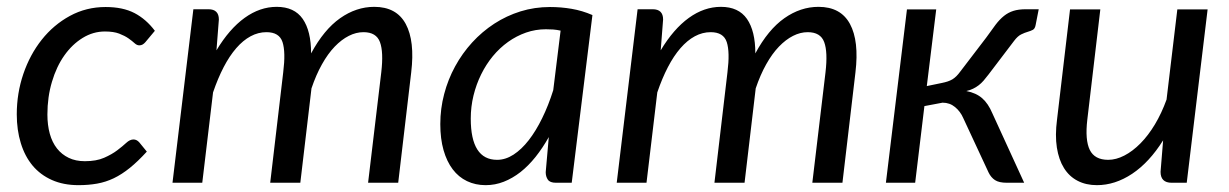

<svg xmlns="http://www.w3.org/2000/svg" viewBox="-20 -534 3590 561"><path d="M409 -91Q383 -62.5 359.5 -43.5Q336 -24.5 312.5 -13.2Q289 -2 263.8 2.5Q238.5 7 209.5 7Q165.5 7 131.8 -8Q98 -23 75.2 -50.2Q52.5 -77.5 40.8 -115.8Q29 -154 29 -200Q29 -261.5 48.2 -318Q67.5 -374.5 102 -418Q136.5 -461.5 184.2 -487.5Q232 -513.5 288.5 -513.5Q339 -513.5 373 -495.8Q407 -478 432.5 -444L404.5 -410.5Q401 -406.5 396.8 -404Q392.5 -401.5 387 -401.5Q380 -401.5 373.2 -407.8Q366.5 -414 355.5 -421.8Q344.5 -429.5 328.2 -435.8Q312 -442 286.5 -442Q252 -442 221.5 -423.2Q191 -404.5 168 -372Q145 -339.5 131.8 -295Q118.5 -250.5 118.5 -199.5Q118.5 -168.5 125.5 -143.2Q132.5 -118 146.5 -100.2Q160.5 -82.5 180.8 -72.8Q201 -63 228 -63Q261.5 -63 284.2 -73Q307 -83 322.5 -94.8Q338 -106.5 348.8 -116.5Q359.5 -126.5 370 -126.5Q379.5 -126.5 387 -118L409 -91Z M484 0 545 -507H589Q619.5 -507 619.5 -477L612.5 -387Q650 -449.5 694.8 -481.8Q739.5 -514 788.5 -514Q840 -514 864.5 -478.8Q889 -443.5 889 -378Q926.5 -447.5 973.8 -480.8Q1021 -514 1073.5 -514Q1138.5 -514 1165.5 -464Q1192.5 -414 1181.5 -322.5L1143.5 0H1055.5L1094 -322.5Q1101 -382 1090.2 -411Q1079.5 -440 1042 -440Q1020.5 -440 999.2 -429.2Q978 -418.5 958 -397.8Q938 -377 920.8 -346.2Q903.5 -315.5 890 -275.5V-275L857.5 0H769.5L807.5 -322.5Q815 -382 805.5 -411Q796 -440 758.5 -440Q734.5 -440 712.2 -428Q690 -416 670.2 -393.2Q650.5 -370.5 633.5 -337.8Q616.5 -305 602.5 -264L571 0Z M1650.5 0H1604.5Q1587 0 1580.8 -9Q1574.5 -18 1574.5 -31L1583.5 -133.5Q1565.5 -101.5 1544.8 -75.5Q1524 -49.5 1500.8 -31.2Q1477.5 -13 1452 -3Q1426.5 7 1399 7Q1369 7 1344.5 -4.8Q1320 -16.5 1302.8 -39.2Q1285.5 -62 1276 -95.2Q1266.5 -128.5 1266.5 -171.5Q1266.5 -216.5 1277.8 -259.2Q1289 -302 1309.8 -340Q1330.5 -378 1359.5 -409.8Q1388.5 -441.5 1424.2 -464.8Q1460 -488 1501 -500.8Q1542 -513.5 1587 -513.5Q1619.5 -513.5 1650.2 -508.2Q1681 -503 1711 -490ZM1432.5 -67Q1457 -67 1480.5 -82.2Q1504 -97.5 1525 -124.5Q1546 -151.5 1564.2 -188.8Q1582.5 -226 1596.5 -270.5L1618 -444.5Q1607 -447 1596.2 -447.8Q1585.5 -448.5 1575 -448.5Q1545 -448.5 1517 -438.8Q1489 -429 1464.5 -411.5Q1440 -394 1420 -369.8Q1400 -345.5 1385.8 -316.5Q1371.5 -287.5 1363.5 -254.8Q1355.5 -222 1355.5 -187.5Q1355.5 -67 1432.5 -67Z M1782 0 1843 -507H1887Q1917.5 -507 1917.5 -477L1910.5 -387Q1948 -449.5 1992.8 -481.8Q2037.5 -514 2086.5 -514Q2138 -514 2162.5 -478.8Q2187 -443.5 2187 -378Q2224.5 -447.5 2271.8 -480.8Q2319 -514 2371.5 -514Q2436.5 -514 2463.5 -464Q2490.5 -414 2479.5 -322.5L2441.5 0H2353.5L2392 -322.5Q2399 -382 2388.2 -411Q2377.5 -440 2340 -440Q2318.5 -440 2297.2 -429.2Q2276 -418.5 2256 -397.8Q2236 -377 2218.8 -346.2Q2201.5 -315.5 2188 -275.5V-275L2155.5 0H2067.5L2105.5 -322.5Q2113 -382 2103.5 -411Q2094 -440 2056.5 -440Q2032.5 -440 2010.2 -428Q1988 -416 1968.2 -393.2Q1948.5 -370.5 1931.5 -337.8Q1914.5 -305 1900.5 -264L1869 0Z M2861.5 -424Q2877 -446 2889 -461.8Q2901 -477.5 2913.5 -487.5Q2926 -497.5 2941 -502.2Q2956 -507 2977.5 -507H3015L3006 -461Q3004 -450 2997.8 -446.8Q2991.5 -443.5 2982.8 -441Q2974 -438.5 2963.8 -433.5Q2953.5 -428.5 2943 -414.5L2868.5 -316.5Q2861 -306.5 2854 -298.5Q2847 -290.5 2839.5 -284.8Q2832 -279 2823.2 -274.8Q2814.5 -270.5 2803.5 -268Q2832 -262.5 2849.8 -247Q2867.5 -231.5 2879.5 -203L2972.5 0H2922Q2899 0 2887.2 -7.8Q2875.5 -15.5 2868.5 -30L2794.5 -189Q2786 -208.5 2770.5 -221.2Q2755 -234 2734 -234L2681 -224L2654 0H2568.5L2630 -506.5H2715.5L2688 -282.5L2731.5 -291.5Q2741.5 -293.5 2749 -296Q2756.5 -298.5 2762.8 -302.2Q2769 -306 2774.5 -311.5Q2780 -317 2785.5 -324.5Z M3195 -506.5 3157 -184.5Q3150 -125 3164.2 -96Q3178.5 -67 3218 -67Q3241 -67 3265.2 -79.5Q3289.5 -92 3312.2 -115Q3335 -138 3354.5 -170.5Q3374 -203 3388.5 -243L3420 -506.5H3508.5L3447.5 0H3403.5Q3371 0 3371 -32L3378.5 -124Q3338 -59.5 3288 -26.2Q3238 7 3185 7Q3153 7 3128.5 -5.8Q3104 -18.5 3088.8 -43Q3073.5 -67.5 3068 -103Q3062.5 -138.5 3068.5 -184.5L3106.5 -506.5Z"/></svg>

Font: Lato
Style: Italic
Weight: 400
Italic angle: -7°
Designer: Lukasz Dziedzic
Foundry: tyPoland Lukasz Dziedzic
Version: Version 2.007; 2014-02-27